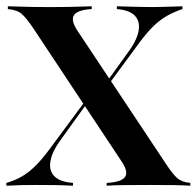

<svg xmlns="http://www.w3.org/2000/svg" viewBox="-25 -591 625 611"><path d="M314.5 0V-8.9Q359.7 -11.3 372.2 -27Q384.7 -42.7 362.9 -75.8L80.6 -501.6Q58.9 -533.9 44 -546.8Q29 -559.7 0 -562.1V-571Q25.8 -570.2 58.9 -569.4Q91.9 -568.5 130.6 -568.5Q177.4 -568.5 212.1 -569.4Q246.8 -570.2 266.9 -571V-562.1Q223.4 -559.7 211.3 -544Q199.2 -528.2 220.2 -495.2L503.2 -69.4Q524.2 -37.1 539.1 -24.2Q554 -11.3 580.6 -8.9V0Q557.3 -1.6 524.2 -2Q491.1 -2.4 452.4 -2.4Q404.8 -2.4 369.8 -2Q334.7 -1.6 314.5 0ZM-4.8 0V-8.9Q21 -16.1 43.1 -28.6Q65.3 -41.1 87.1 -62.5Q108.9 -83.9 133.1 -116.9L250.8 -275.8L258.1 -271L171 -150Q141.9 -111.3 135.9 -80.2Q129.8 -49.2 147.6 -30.6Q165.3 -12.1 207.3 -8.9V0Q178.2 -1.6 148.4 -2Q118.5 -2.4 89.5 -2.4Q67.7 -2.4 46 -2Q24.2 -1.6 -4.8 0ZM302.4 -297.6 294.4 -302.4 380.6 -421.8Q409.7 -460.5 415.7 -491.1Q421.8 -521.8 404.8 -540.3Q387.9 -558.9 346.8 -562.1V-571Q376.6 -570.2 405.2 -569.4Q433.9 -568.5 461.3 -568.5Q483.9 -568.5 505.2 -569.4Q526.6 -570.2 555.6 -571V-562.1Q530.6 -554 508.1 -541.5Q485.5 -529 463.7 -508.1Q441.9 -487.1 417.7 -454Z"/></svg>

Font: Playfair 144pt SemiCondensed
Style: Bold
Weight: 700
Width: 4
Designer: Claus Eggers Sørensen
Foundry: Claus Eggers Sørensen
Version: Version 2.203